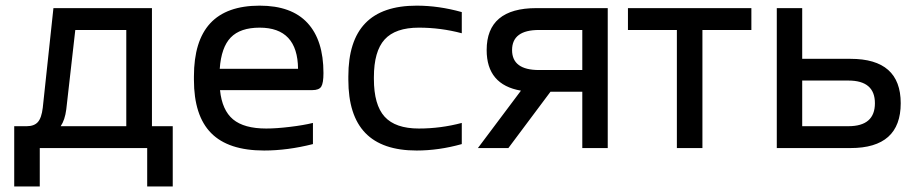

<svg xmlns="http://www.w3.org/2000/svg" viewBox="-20 -529 3273 686"><path d="M75.2 -78.1Q102.1 -78.1 115.2 -92.8Q128.4 -107.4 132.8 -144L170.9 -500H522.9V-78.1H597.2V137.2H505.9V0H122.1V137.2H30.8V-78.1ZM196.8 -78.1H431.2V-421.9H249L216.8 -138.2Q211.9 -100.1 196.8 -78.1Z M1135.7 -268.1Q1135.7 -232.4 1127.9 -219.7Q1120.1 -207 1095.7 -207H766.1Q773.4 -135.3 812.7 -102.5Q852.1 -69.8 931.2 -69.8Q967.3 -69.8 1015.9 -75.7Q1064.5 -81.5 1098.1 -89.8V-14.2Q1007.3 8.8 923.8 8.8Q795.9 8.8 734.4 -53.5Q672.9 -115.7 672.9 -244.1V-255.9Q672.9 -382.8 731.2 -445.8Q789.6 -508.8 907.7 -508.8Q1021.5 -508.8 1078.6 -447Q1135.7 -385.3 1135.7 -268.1ZM765.1 -283.2H1044.9Q1043.5 -430.2 907.7 -430.2Q838.4 -430.2 804.4 -395Q770.5 -359.9 765.1 -283.2Z M1224.6 -255.9Q1224.6 -383.3 1285.2 -446Q1345.7 -508.8 1468.8 -508.8Q1547.9 -508.8 1629.9 -485.8V-410.2Q1554.7 -430.2 1476.6 -430.2Q1392.6 -430.2 1354.2 -387.9Q1315.9 -345.7 1315.9 -252.9V-247.1Q1315.9 -154.3 1354.2 -112.1Q1392.6 -69.8 1476.6 -69.8Q1554.7 -69.8 1629.9 -89.8V-14.2Q1547.9 8.8 1468.8 8.8Q1345.7 8.8 1285.2 -54Q1224.6 -116.7 1224.6 -244.1Z M2151.4 -500V0H2060.5V-201.2H1946.8L1796.4 0H1687.5L1841.3 -205.1Q1718.8 -226.1 1718.8 -350.1Q1718.8 -500 1896.5 -500ZM1809.6 -350.1Q1809.6 -278.8 1905.8 -278.8H2060.5V-421.9H1905.8Q1809.6 -421.9 1809.6 -350.1Z M2398.4 0V-421.9H2223.6V-500H2664.6V-421.9H2489.7V0Z M2755.4 0V-500H2846.2V-318.8H3019Q3198.2 -318.8 3198.2 -160.2Q3198.2 0 3019 0ZM2846.2 -78.1H3011.2Q3106 -78.1 3106 -160.2Q3106 -241.2 3011.2 -241.2H2846.2Z"/></svg>

Font: LT Wave Text
Style: Regular
Weight: 400
Designer: Daniel Lyons
Version: Version 2.5 (Glyphs App)